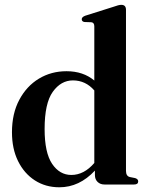

<svg xmlns="http://www.w3.org/2000/svg" viewBox="-20 -763 610 794"><path d="M29.5 -216Q29.5 -293.5 59.8 -350.2Q90 -407 141 -437.8Q192 -468.5 255 -468.5Q324 -468.5 370 -430V-654Q370 -669.5 358 -671L329 -672Q318 -674 318 -683.5Q318 -692.5 332.5 -698L448 -734.5Q471 -743 481.5 -743Q501 -743 501 -722.5V-56.5Q501 -35 516.5 -31L539 -26.5Q551.5 -22.5 551.5 -13Q551.5 0 534.5 0H412Q394.5 0 383.5 -10.8Q372.5 -21.5 372.5 -39.5V-57.5Q308 11.5 225.5 11.5Q168.5 11.5 124.2 -17Q80 -45.5 54.8 -96.5Q29.5 -147.5 29.5 -216ZM164.5 -229.5Q164.5 -131.5 195.5 -85.5Q226.5 -39.5 275 -39.5Q327.5 -39.5 370 -89V-389Q334 -430.5 281.5 -430.5Q232 -430.5 198.2 -383.2Q164.5 -336 164.5 -229.5Z"/></svg>

Font: Fraunces 72pt S000 SemiBold
Style: Regular
Weight: 600
Version: Version 1.000; ttfautohint (v1.8.3)